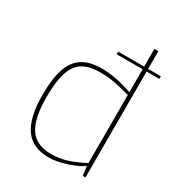

<svg xmlns="http://www.w3.org/2000/svg" viewBox="-182 -881 931 1005"><g transform="rotate(30 284.0 -378.5)"><path d="M558 -640H481V0H465L457 -57Q436 -37 372.5 -15.5Q309 6 262 6Q162 6 116 -60.5Q70 -127 70 -263Q70 -362 91 -422Q112 -482 156 -509.5Q200 -537 272 -537Q355 -537 457 -501V-640H300V-656H457V-763H481V-656H558ZM457 -485Q392 -502 356.5 -508.5Q321 -515 272 -515Q207 -515 168.5 -491Q130 -467 112 -412Q94 -357 94 -263Q94 -135 133.5 -75.5Q173 -16 262 -16Q315 -16 360 -31Q405 -46 457 -73Z"/></g></svg>

Font: Exo Thin
Style: Regular
Weight: 250
Designer: Natanael Gama
Foundry: Natanael Gama
Version: Version 1.500; ttfautohint (v1.6)